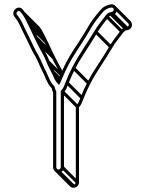

<svg xmlns="http://www.w3.org/2000/svg" viewBox="-20 -721 682 902"><path d="M229.5 -287.5 229.5 65C229.5 78.6 241.4 90.5 255 90.5C268.6 90.5 280.5 78.6 280.5 65V-288C291 -299.2 294.2 -309.4 302 -329.2C312.3 -355.4 319.8 -371.9 332.7 -397.1C363.7 -457.6 402.6 -508.3 436.5 -567.2C450.6 -591.7 471 -616.1 487.9 -638.4C491.2 -642.7 498.2 -648.5 500 -648.5H501L508.5 -650.6C541.2 -656.1 532 -704.9 500.9 -700.4C477.2 -697 460.3 -685.3 448.2 -669.8C429.1 -647.5 407.4 -619.6 392.4 -592.7C366.4 -545.9 334.4 -502.3 306.6 -455.9C286.8 -422.9 270.1 -384.3 253.9 -348.6C250.6 -353.6 247 -361.1 244 -369.9L235.7 -386.4C227.8 -402.2 219.4 -417.5 213 -433.8C199.8 -467.1 182.8 -491.8 168.8 -522.2L155.7 -548.4C148.8 -562.1 140.1 -582.6 132.7 -597.4L120.7 -621.4C110.3 -642.2 103.2 -655.5 89 -673.2C86.2 -676.8 86.6 -676.5 84.9 -678.3C63.4 -699.8 30.6 -668 46.9 -643.6L55.1 -633.3C67.6 -617.3 75.5 -596.2 86.3 -574.7L98.3 -550.7C107.4 -532.5 113.8 -519 122.2 -500.8L135.3 -474.5C139.3 -466.7 142.4 -461.8 146.5 -455.3L156.3 -435.7C163.4 -421.5 167.6 -409 174.8 -394.7L183.3 -377.6C192.8 -358.6 200.4 -332.6 216.3 -314.1C221.6 -308 224.5 -305.7 224.5 -301V-300.4C225.3 -295.3 225.8 -293.5 229.5 -287.5ZM244.5 65 244.5 -292.6C242.6 -295 240 -299.3 239.5 -301.6C238.7 -315 231.2 -319.9 227.7 -323.9C214.5 -339.1 207.2 -363.3 196.7 -384.3L188.2 -401.4C181.6 -414.6 177.3 -427.2 169.7 -442.4L159.5 -462.7C156.4 -468 152.5 -474.4 148.6 -481.5L135.8 -507.2C126.9 -524.8 120.8 -539.2 111.7 -557.4L99.7 -581.4C89.4 -601.9 81.4 -623.9 66.9 -642.6L59.1 -652.4C52 -663.9 68.7 -675.8 75.9 -665.6L84.1 -655.3C95 -640.3 97.9 -633.4 107.3 -614.6L119.3 -590.7C126.3 -576.6 135.1 -556 142.3 -541.7L155.2 -515.8C169.9 -483.9 187.4 -460.1 198.9 -428.4C205.4 -411.1 214.3 -395.7 222.3 -379.7L230 -364.1C236.6 -344.8 244.7 -334.7 257.5 -321.9C261.4 -328.4 264.9 -336 268.1 -343.4C283.4 -380.1 300.4 -416.5 319.4 -448.1C346.8 -493.8 378.9 -537.5 405.5 -585.4C419.7 -610.8 441 -638.3 459.7 -660.1L459.8 -660.2C470.1 -673.4 483.3 -682.8 503 -685.6C515.4 -687.3 519.6 -667.3 505.5 -665.4L498.8 -663.5C486.2 -662.1 479.3 -651.6 476.1 -647.6C459 -624.8 438.6 -600.4 423.5 -574.8C389.8 -517.7 351.2 -466.2 319.3 -403.9C306.3 -378.6 298.3 -361.2 288 -334.8C278.4 -310.7 277.8 -306.5 265.5 -294.1V65C265.5 69.9 259.9 75.5 255 75.5C250.1 75.5 244.5 69.9 244.5 65ZM249.7 88.3 320.4 159 331 148.4 260.3 77.7ZM267.7 70.3 338.4 141 349 130.4 278.3 59.7ZM267.7 -285.7 338.4 -215 349 -225.6 278.3 -296.3ZM289.7 -326.7 360.4 -256 371 -266.6 300.3 -337.3ZM320.7 -395.2 391.4 -324.5 402 -335.1 331.3 -405.8ZM424.7 -565.7 495.4 -495 506 -505.6 435.3 -576.3ZM476.7 -637.7 547.4 -567 558 -577.6 487.3 -648.3ZM494.7 -650.7 565.4 -580 576 -590.6 505.3 -661.3ZM501.7 -652.7 572.4 -582 583 -592.6 512.3 -663.3ZM231.7 -361.7 255 -338.4 265.6 -349 242.3 -372.3ZM223.7 -377.7 257.2 -344.2 267.8 -354.8 234.3 -388.3ZM200.7 -425.7 264.9 -361.5 275.5 -372.1 211.3 -436.3ZM156.7 -513.7 227.4 -443 238 -453.6 167.3 -524.3ZM143.7 -539.7 214.4 -469 225 -479.6 154.3 -550.3ZM113.7 -625.7C113.7 -625.7 118 -622 117.3 -621.3L108.7 -612.7L212 -509.4L191.4 -550.6C182.1 -569.2 178.1 -577.8 166.4 -594.2L95.3 -665.3L84.7 -654.7ZM120.7 -588.7 190.5 -518.9C198 -503.7 205.9 -485.1 213 -470.9L225.9 -445C238.9 -416.9 254.2 -394.9 265.4 -368.5L279.2 -374.3C267.2 -402.7 252 -424.4 239.5 -451.5L226.4 -477.6C219.4 -491.8 210.4 -512.7 202.9 -527.7L131.3 -599.3ZM510.9 -683.2 581.6 -612.5C587.3 -606.7 586.4 -595.8 576.2 -594.7L569.5 -592.8C556.9 -591.4 550 -580.9 546.8 -576.9C529.8 -554.2 509.4 -529.4 494.2 -503.9C461.9 -445.9 421.9 -395.4 390 -333.2C377 -307.9 369 -290.5 358.8 -264.1C349.1 -240 348.6 -235.7 336.2 -223.4V135.7C336.2 140.6 330.6 146.2 325.7 146.2C323.5 146.2 320.7 145 318.5 142.9L247.8 72.2L237.2 82.8L307.9 153.5C312.5 158 318.7 161.2 325.7 161.2C339.3 161.2 351.2 149.3 351.2 135.7V-217.3C361.7 -228.5 364.9 -238.7 372.7 -258.5C383 -284.7 390.5 -301.2 403.4 -326.4C434.4 -386.9 473.3 -437.6 507.2 -496.5C521.3 -521 541.7 -545.4 558.6 -567.7C561.9 -572 569 -577.8 570.7 -577.8H571.8L579.2 -579.9C601.7 -583.7 605.6 -609.6 592.2 -623.1L521.5 -693.8Z"/></svg>

Font: CiSf OpenHand
Style: Gls
Weight: 400
Foundry: Cannot Into Space Fonts
Version: Version 0.7892